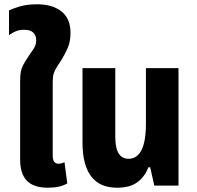

<svg xmlns="http://www.w3.org/2000/svg" viewBox="-20 -866 918 896"><path d="M204 10Q137 10 105.5 -22.5Q74 -55 74 -120V-489Q74 -514 77 -530.5Q80 -547 88 -562.5Q96 -578 111 -600Q125 -622 137 -639Q149 -656 149 -678Q149 -700 135.5 -713.5Q122 -727 92 -727Q70 -727 53.5 -720Q37 -713 22 -702V-817Q34 -824 69 -835Q104 -846 153 -846Q225 -846 267 -812.5Q309 -779 309 -713Q309 -672 296 -642.5Q283 -613 269 -590Q255 -568 245.5 -553.5Q236 -539 231 -524Q226 -509 226 -484V-139Q226 -102 253 -102Q266 -102 281 -109L294 -10Q260 10 204 10Z M526 10Q445 10 405 -43.5Q365 -97 365 -200V-548H518V-229Q518 -174 534 -149.5Q550 -125 580 -125Q619 -125 640 -165Q661 -205 661 -291V-548H813V0H700L681 -85H672Q658 -45 623.5 -17.5Q589 10 526 10Z"/></svg>

Font: Noto Sans Thai Cond ExtBd
Style: Regular
Weight: 800
Width: 3
Designer: Monotype Design Team
Foundry: Monotype Imaging Inc.
Version: Version 2.002; ttfautohint (v1.8.4.7-5d5b)